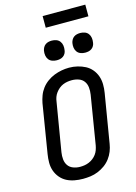

<svg xmlns="http://www.w3.org/2000/svg" viewBox="-162 -1214 923 1304"><g transform="rotate(-15 300.0 -561.5)"><path d="M254 8Q224 8 194.5 2.5Q165 -3 140 -16Q115 -29 96.5 -51Q78 -73 68.5 -100Q59 -127 59 -157Q59 -187 64 -217L120 -560Q125 -586 134.5 -611.5Q144 -637 161 -659.5Q178 -682 201.5 -699Q225 -716 250.5 -726Q276 -736 302.5 -741Q329 -746 356 -746Q386 -746 415 -739Q444 -732 469 -719Q494 -706 512.5 -684Q531 -662 540.5 -635Q550 -608 550.5 -578Q551 -548 546 -518L489 -175Q485 -149 475 -123.5Q465 -98 448 -75.5Q431 -53 408 -36.5Q385 -20 359 -9.5Q333 1 306.5 4.5Q280 8 254 8ZM255 -76Q255 -76 255.5 -76Q256 -76 256 -76Q272 -76 287.5 -78.5Q303 -81 318.5 -87.5Q334 -94 347.5 -104.5Q361 -115 371 -128.5Q381 -142 386.5 -157.5Q392 -173 395 -189L451 -531Q455 -556 452.5 -581Q450 -606 436.5 -624.5Q423 -643 400 -651Q377 -659 352 -659Q336 -659 320.5 -656.5Q305 -654 289.5 -647.5Q274 -641 261 -630Q248 -619 238 -605.5Q228 -592 222.5 -577Q217 -562 215 -546L158 -204Q154 -179 156.5 -154.5Q159 -130 172 -111.5Q185 -93 208 -84.5Q231 -76 255 -76ZM490 -816Q474 -816 458.5 -821.5Q443 -827 433.5 -839.5Q424 -852 421.5 -868.5Q419 -885 422 -902Q424 -913 430 -924Q436 -935 446 -942Q456 -949 467.5 -951.5Q479 -954 490 -954Q507 -954 522 -948.5Q537 -943 546.5 -930.5Q556 -918 558.5 -901.5Q561 -885 558 -868Q557 -857 551 -846Q545 -835 535 -828Q525 -821 513.5 -818.5Q502 -816 490 -816ZM290 -816Q274 -816 258.5 -821.5Q243 -827 233.5 -839.5Q224 -852 221.5 -868.5Q219 -885 222 -902Q224 -913 230 -924Q236 -935 246 -942Q256 -949 267.5 -951.5Q279 -954 290 -954Q307 -954 322 -948.5Q337 -943 346.5 -930.5Q356 -918 358.5 -901.5Q361 -885 358 -868Q357 -857 351 -846Q345 -835 335 -828Q325 -821 313.5 -818.5Q302 -816 290 -816ZM574 -1049H274V-1131H574Z"/></g></svg>

Font: Iosevka Curly Slab MdEx
Style: Italic
Weight: 500
Width: 7
Italic angle: -9°
Monospace: yes
Designer: Belleve Invis
Foundry: Belleve Invis
Version: Version 11.0.0; ttfautohint (v1.8.3)